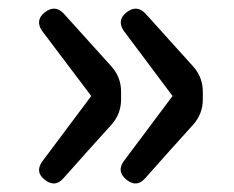

<svg xmlns="http://www.w3.org/2000/svg" viewBox="-20 -505 541 444"><path d="M84 -89Q60 -107 78 -132L191 -283L77 -434Q61 -458 83 -476Q107 -495 127 -474L238 -351Q260 -326 260 -293V-275Q260 -242 238 -217L183 -156L126 -92Q107 -71 84 -89ZM273 -89Q249 -108 266 -132L379 -283L266 -434Q250 -458 272 -476Q296 -495 316 -474L427 -351Q449 -326 449 -293V-275Q449 -242 427 -217L372 -156L315 -92Q296 -71 273 -89Z"/></svg>

Font: GenSenRounded JP M
Style: Regular
Weight: 500
Version: Version 1.501;PS 1;hotconv 16.6.51;makeotf.lib2.5.65220